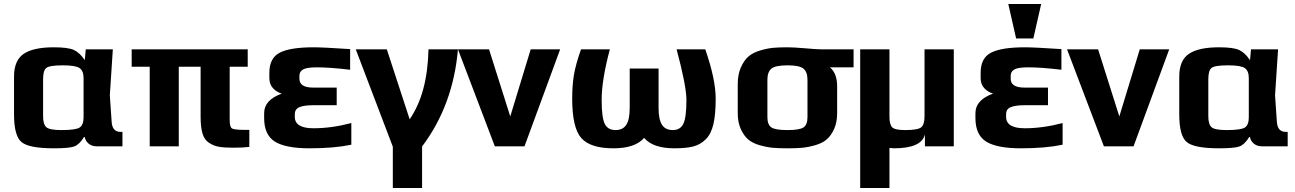

<svg xmlns="http://www.w3.org/2000/svg" viewBox="-20 -730 6461 958"><path d="M397 -145C397 -119 390.3 -101.8 377 -93.5C363.7 -85.2 333.3 -81 286 -81C246.7 -81 221.7 -85.8 211 -95.5C200.3 -105.2 195 -123.3 195 -150V-335C195 -363.7 200.3 -382.3 211 -391C221.7 -399.7 249.3 -404 294 -404C336.7 -404 364.5 -399.3 377.5 -390C390.5 -380.7 397 -364 397 -340ZM403 -46C405 -33.3 411.3 -22.5 422 -13.5C432.7 -4.5 446 0 462 0H591V-72H581C553.7 -72 539 -89 537 -123L528 -254L543 -484H408L403 -430C386.3 -454.7 368.3 -471.5 349 -480.5C329.7 -489.5 296 -494 248 -494C180.7 -494 130.8 -483.2 98.5 -461.5C66.2 -439.8 50 -402 50 -348V-159C50 -87.7 62.5 -41.7 87.5 -21C112.5 -0.3 166.3 10 249 10C300.3 10 334.3 6.8 351 0.5C367.7 -5.8 383.7 -21.3 399 -46Z M1224 3V-82H1199C1164.3 -82 1143.5 -84.7 1136.5 -90C1129.5 -95.3 1126 -109.3 1126 -132V-397H1216V-484H637V-397H727V0H872V-397H981V-147C981 -112.3 984.2 -84.5 990.5 -63.5C996.8 -42.5 1007.8 -27 1023.5 -17C1039.2 -7 1055.7 -0.5 1073 2.5C1090.3 5.5 1114 7 1144 7C1175.3 7 1202 5.7 1224 3Z M1298 -141C1298 -85 1315.8 -45.8 1351.5 -23.5C1387.2 -1.2 1445 10 1525 10C1607 10 1676.3 4 1733 -8V-116C1667 -98.7 1604 -90 1544 -90C1482 -90 1451 -109 1451 -147V-160C1451 -177.3 1458.8 -189.2 1474.5 -195.5C1490.2 -201.8 1512.7 -205 1542 -205H1660V-293H1542C1496.7 -293 1474 -307.7 1474 -337V-353C1474 -365.7 1479.8 -375.7 1491.5 -383C1503.2 -390.3 1526.3 -394 1561 -394C1604.3 -394 1659.7 -390 1727 -382V-485C1635.7 -491 1575 -494 1545 -494C1467.7 -494 1411.5 -485.2 1376.5 -467.5C1341.5 -449.8 1324 -416.3 1324 -367V-340C1324 -319.3 1330.2 -302.5 1342.5 -289.5C1354.8 -276.5 1369.3 -267.7 1386 -263C1327.3 -241.7 1298 -209.3 1298 -166Z M2086 208V1C2189.3 -136.3 2249 -298 2265 -484H2118C2114.7 -336.7 2083.3 -220.3 2024 -135L1910 -484H1755L1940 2V208Z M2775 -484H2628L2526 -149L2420 -484H2265L2449 0H2597Z M2879 -484C2861 -432.7 2849.2 -389.8 2843.5 -355.5C2837.8 -321.2 2835 -282 2835 -238C2835 -140.7 2850.2 -75 2880.5 -41C2910.8 -7 2964.3 10 3041 10C3113 10 3164 -7.3 3194 -42C3223.3 -7.3 3273.7 10 3345 10C3383.7 10 3414.8 7 3438.5 1C3462.2 -5 3483 -16.8 3501 -34.5C3519 -52.2 3531.8 -77.3 3539.5 -110C3547.2 -142.7 3551 -185 3551 -237C3551 -301.7 3533.7 -384 3499 -484H3356C3388.7 -361.3 3405 -277.3 3405 -232C3405 -172.7 3399.8 -132.7 3389.5 -112C3379.2 -91.3 3361.7 -81 3337 -81C3312.3 -81 3294.3 -89.8 3283 -107.5C3271.7 -125.2 3266 -153.3 3266 -192V-388H3122V-192C3122 -153.3 3116.3 -125.2 3105 -107.5C3093.7 -89.8 3075.7 -81 3051 -81C3025.7 -81 3007.8 -91.3 2997.5 -112C2987.2 -132.7 2982 -172.7 2982 -232C2982 -298 2995.7 -382 3023 -484Z M4239 -394V-484H4072C4060.7 -484 4036 -485.7 3998 -489C3960 -492.3 3930.3 -494 3909 -494C3881.7 -494 3858.3 -493.2 3839 -491.5C3819.7 -489.8 3798 -485.5 3774 -478.5C3750 -471.5 3730.5 -461.7 3715.5 -449C3700.5 -436.3 3687.7 -418.2 3677 -394.5C3666.3 -370.8 3661 -342.3 3661 -309V-166C3661 -134.7 3666.2 -107.8 3676.5 -85.5C3686.8 -63.2 3699.3 -45.8 3714 -33.5C3728.7 -21.2 3748 -11.7 3772 -5C3796 1.7 3817.8 5.8 3837.5 7.5C3857.2 9.2 3881 10 3909 10C3937 10 3960.8 9.2 3980.5 7.5C4000.2 5.8 4022 1.7 4046 -5C4070 -11.7 4089.3 -21.2 4104 -33.5C4118.7 -45.8 4131.2 -63.2 4141.5 -85.5C4151.8 -107.8 4157 -134.7 4157 -166V-299C4157 -342.3 4145 -374 4121 -394ZM4009 -146C4009 -120.7 4002.5 -103.5 3989.5 -94.5C3976.5 -85.5 3949.7 -81 3909 -81C3868.3 -81 3841.5 -85.5 3828.5 -94.5C3815.5 -103.5 3809 -120.7 3809 -146V-332C3809 -358 3815.7 -376.5 3829 -387.5C3842.3 -398.5 3869 -404 3909 -404C3949 -404 3975.7 -398.5 3989 -387.5C4002.3 -376.5 4009 -358 4009 -332Z M4739 0V-484H4593V-149C4593 -121.7 4587.3 -103.5 4576 -94.5C4564.7 -85.5 4538 -81 4496 -81C4462 -81 4440.5 -85.7 4431.5 -95C4422.5 -104.3 4418 -122.3 4418 -149V-484H4272V208H4418V8C4427.3 9.3 4434.7 10 4440 10C4532 10 4583.7 -13 4595 -59V0Z M4847 -141C4847 -85 4864.8 -45.8 4900.5 -23.5C4936.2 -1.2 4994 10 5074 10C5156 10 5225.3 4 5282 -8V-116C5216 -98.7 5153 -90 5093 -90C5031 -90 5000 -109 5000 -147V-160C5000 -177.3 5007.8 -189.2 5023.5 -195.5C5039.2 -201.8 5061.7 -205 5091 -205H5209V-293H5091C5045.7 -293 5023 -307.7 5023 -337V-353C5023 -365.7 5028.8 -375.7 5040.5 -383C5052.2 -390.3 5075.3 -394 5110 -394C5153.3 -394 5208.7 -390 5276 -382V-485C5184.7 -491 5124 -494 5094 -494C5016.7 -494 4960.5 -485.2 4925.5 -467.5C4890.5 -449.8 4873 -416.3 4873 -367V-340C4873 -319.3 4879.2 -302.5 4891.5 -289.5C4903.8 -276.5 4918.3 -267.7 4935 -263C4876.3 -241.7 4847 -209.3 4847 -166ZM5136 -538 5175 -710H5011L5050 -538Z M5814 -484H5667L5565 -149L5459 -484H5304L5488 0H5636Z M6211 -145C6211 -119 6204.3 -101.8 6191 -93.5C6177.7 -85.2 6147.3 -81 6100 -81C6060.7 -81 6035.7 -85.8 6025 -95.5C6014.3 -105.2 6009 -123.3 6009 -150V-335C6009 -363.7 6014.3 -382.3 6025 -391C6035.7 -399.7 6063.3 -404 6108 -404C6150.7 -404 6178.5 -399.3 6191.5 -390C6204.5 -380.7 6211 -364 6211 -340ZM6217 -46C6219 -33.3 6225.3 -22.5 6236 -13.5C6246.7 -4.5 6260 0 6276 0H6405V-72H6395C6367.7 -72 6353 -89 6351 -123L6342 -254L6357 -484H6222L6217 -430C6200.3 -454.7 6182.3 -471.5 6163 -480.5C6143.7 -489.5 6110 -494 6062 -494C5994.7 -494 5944.8 -483.2 5912.5 -461.5C5880.2 -439.8 5864 -402 5864 -348V-159C5864 -87.7 5876.5 -41.7 5901.5 -21C5926.5 -0.3 5980.3 10 6063 10C6114.3 10 6148.3 6.8 6165 0.5C6181.7 -5.8 6197.7 -21.3 6213 -46Z"/></svg>

Font: Play
Style: Bold
Weight: 700
Designer: Jonas Hecksher
Foundry: Jonas Hecksher, Playtypeª, e-types AS
Version: Version 1.002